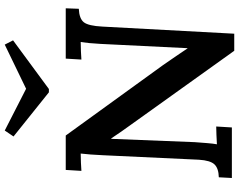

<svg xmlns="http://www.w3.org/2000/svg" viewBox="-119 -878 1007 809"><g transform="rotate(-90 384.5 -473.5)"><path d="M575 10 263 -426Q249 -445 234.5 -466Q220 -487 206 -508H204L190 -156Q188 -129 186 -104Q184 -79 181 -63Q198 -64 220.5 -65Q243 -66 256 -66L252 0H39L42 -55Q80 -56 96.5 -73.5Q113 -91 116 -139L135 -544Q136 -570 138 -595Q140 -620 142 -637Q126 -637 104 -636Q82 -635 69 -634L73 -700H218L514 -291Q536 -260 553 -234.5Q570 -209 585 -187H586L604 -553Q607 -607 612 -637Q595 -637 573 -636Q551 -635 538 -634L542 -700H754L752 -645Q710 -643 695 -623.5Q680 -604 677 -546L647 10ZM414 -771H400L214 -920L239 -957L415 -867L601 -957L619 -922Z"/></g></svg>

Font: Lora SemiBold
Style: Italic
Weight: 600
Italic angle: -3°
Designer: Olga Karpushina, Alexei Vanyashin (Cyrillic)
Foundry: Cyreal
Version: Version 3.011; ttfautohint (v1.8.4.7-5d5b)